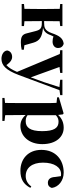

<svg xmlns="http://www.w3.org/2000/svg" viewBox="830 -1432 874 2573"><g transform="rotate(90 1266.5 -146.0)"><path d="M426 -73C440 -10 470 11 550 11C582 11 620 7 647 0V-29L587 -36L553 -155C529 -239 479 -274 354 -286C397 -298 429 -322 452 -389C457 -403 463 -415 469 -426C491 -418 511 -414 539 -414C585 -414 624 -441 624 -487C624 -525 606 -551 567 -563C497 -555 460 -510 424 -402C391 -307 343 -301 289 -301H263L265 -509L330 -516V-546H34V-516L99 -510C100 -451 101 -364 101 -308V-238C101 -182 100 -95 99 -37L34 -31V0H330V-31L265 -37C264 -95 263 -185 263 -270H288C357 -270 380 -252 397 -186Z M1049 -516 1148 -506 1081 -298 1017 -122 878 -507 958 -516V-546H653V-516L704 -511L944 62C915 129 888 174 853 205L837 184C812 152 783 128 743 128C704 128 665 148 657 193C660 241 712 271 768 271C853 271 919 216 985 41L1189 -507L1255 -516V-546H1049Z M1668 17C1801 17 1912 -94 1912 -276C1912 -461 1815 -563 1692 -563C1626 -563 1567 -540 1521 -488L1513 -552L1500 -562L1285 -499V-475L1359 -467C1361 -419 1362 -385 1362 -320V7L1360 223L1293 230V259H1601V230L1524 221L1522 6V-53C1563 -5 1612 17 1668 17ZM1524 -458C1557 -488 1583 -494 1613 -494C1692 -494 1738 -438 1738 -275C1738 -108 1685 -54 1607 -54C1574 -54 1549 -59 1524 -79Z M2268 17C2381 17 2449 -24 2498 -116L2479 -129C2445 -82 2398 -54 2340 -54C2230 -54 2160 -139 2160 -286C2160 -440 2225 -528 2314 -528C2323 -528 2332 -527 2341 -526L2352 -449C2355 -375 2390 -351 2432 -351C2466 -351 2488 -368 2499 -404C2487 -493 2403 -563 2293 -563C2127 -563 1989 -460 1989 -264C1989 -82 2116 17 2268 17Z"/></g></svg>

Font: Source Han Serif KR Heavy
Style: Regular
Weight: 900
Designer: Ryoko NISHIZUKA 西塚涼子 (kana & ideographs); Frank Grießhammer (Latin, Greek & Cyrillic); Wenlong ZHANG 张文龙 (bopomofo); San
Foundry: Adobe
Version: Version 2.001;hotconv 1.1.0;makeotfexe 2.6.0